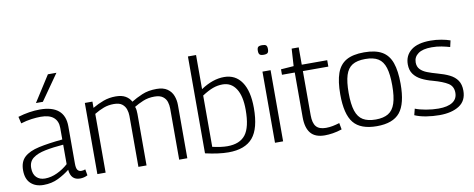

<svg xmlns="http://www.w3.org/2000/svg" viewBox="-67 -1099 3500 1419"><g transform="rotate(-10 1683.0 -390.0)"><path d="M32 -123Q32 -187 69 -221Q106 -255 178.5 -271Q251 -287 357 -297V-384Q357 -435 325 -462.5Q293 -490 229 -490Q198 -490 159.5 -485Q121 -480 79 -467L67 -518Q153 -544 232 -544Q323 -544 370.5 -504.5Q418 -465 418 -385V-105Q418 -70 428 -57Q438 -44 456 -44Q472 -44 486 -50L494 -4Q467 10 437 10Q368 10 361 -69Q324 -39 274.5 -14.5Q225 10 163 10Q104 10 68 -23.5Q32 -57 32 -123ZM94 -129Q94 -83 118 -59Q142 -35 182 -35Q228 -35 274.5 -57Q321 -79 357 -112V-258Q280 -252 220.5 -240Q161 -228 127.5 -202.5Q94 -177 94 -129ZM212 -596 336 -790H400L264 -596Z M568 0V-534H625V-487Q666 -511 708.5 -526.5Q751 -542 800 -542Q846 -542 874 -525.5Q902 -509 916 -482Q951 -504 998 -524Q1045 -544 1107 -544Q1158 -544 1188 -523Q1218 -502 1230.5 -469Q1243 -436 1243 -400V0H1182V-384Q1182 -409 1174.5 -433.5Q1167 -458 1145 -474.5Q1123 -491 1082 -491Q1035 -491 996.5 -475Q958 -459 929 -441Q934 -428 935.5 -414Q937 -400 937 -387V0H876V-383Q876 -407 868 -431.5Q860 -456 839 -472.5Q818 -489 777 -489Q736 -489 701 -476Q666 -463 630 -441V0Z M1378 -13V-740H1439V-484Q1529 -544 1614 -544Q1699 -544 1745.5 -476Q1792 -408 1792 -281Q1792 -127 1734 -58.5Q1676 10 1551 10Q1479 10 1378 -13ZM1439 -51Q1505 -36 1551 -36Q1644 -36 1687 -91.5Q1730 -147 1730 -278Q1730 -382 1694 -437Q1658 -492 1594 -492Q1556 -492 1520.5 -479Q1485 -466 1439 -436Z M1932 -655Q1910 -655 1902 -663Q1894 -671 1894 -691Q1894 -712 1902 -719.5Q1910 -727 1932 -727Q1954 -727 1962 -719.5Q1970 -712 1970 -691Q1970 -671 1962 -663Q1954 -655 1932 -655ZM1901 0V-534H1962V0Z M2274 10Q2202 10 2168.5 -30.5Q2135 -71 2135 -150V-486H2039V-527L2135 -534L2143 -664H2196V-534H2387V-486H2196V-154Q2196 -96 2218.5 -69.5Q2241 -43 2292 -43Q2318 -43 2343 -48Q2368 -53 2394 -61L2403 -12Q2367 0 2334.5 5Q2302 10 2274 10Z M2438 -268Q2438 -365 2459.5 -426Q2481 -487 2530.5 -515.5Q2580 -544 2665 -544Q2749 -544 2798.5 -515.5Q2848 -487 2869.5 -426Q2891 -365 2891 -268Q2891 -119 2838.5 -54.5Q2786 10 2665 10Q2543 10 2490.5 -54.5Q2438 -119 2438 -268ZM2501 -268Q2501 -183 2517.5 -133Q2534 -83 2570 -61.5Q2606 -40 2665 -40Q2723 -40 2759 -61.5Q2795 -83 2811.5 -133Q2828 -183 2828 -268Q2828 -351 2812.5 -400.5Q2797 -450 2761.5 -472Q2726 -494 2665 -494Q2603 -494 2567.5 -472Q2532 -450 2516.5 -400.5Q2501 -351 2501 -268Z M2950 -22 2962 -69Q2994 -56 3042.5 -47.5Q3091 -39 3136 -39Q3205 -39 3241.5 -63Q3278 -87 3278 -133Q3278 -181 3241 -204.5Q3204 -228 3128 -249Q3082 -261 3046 -279.5Q3010 -298 2989 -327Q2968 -356 2968 -400Q2968 -466 3017 -505Q3066 -544 3163 -544Q3204 -544 3243 -537Q3282 -530 3310 -520L3299 -472Q3272 -480 3237.5 -487Q3203 -494 3163 -494Q3096 -494 3062 -469.5Q3028 -445 3028 -404Q3028 -372 3047 -352Q3066 -332 3098.5 -319.5Q3131 -307 3171 -296Q3223 -282 3260.5 -263.5Q3298 -245 3318.5 -215Q3339 -185 3339 -138Q3339 -62 3283 -26Q3227 10 3135 10Q3085 10 3035.5 2Q2986 -6 2950 -22Z"/></g></svg>

Font: Georama Light
Style: Regular
Weight: 300
Designer: Jean-Baptiste Levee
Foundry: Production Type
Version: Version 1.000